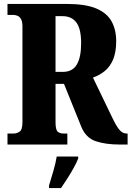

<svg xmlns="http://www.w3.org/2000/svg" viewBox="-20 -734 668 975"><path d="M18 0V-56H50Q65 -56 79.5 -65.5Q94 -75 94 -114V-599Q94 -625 86.5 -637.5Q79 -650 68.5 -654Q58 -658 50 -658H18V-714H319Q413 -714 467.5 -691.5Q522 -669 546 -626.5Q570 -584 570 -525Q570 -468 554 -431Q538 -394 511 -372.5Q484 -351 452 -340L548 -141Q569 -96 585.5 -76Q602 -56 622 -56H628V0H589Q516 0 466 -17Q416 -34 393 -90L305 -308H262V-114Q262 -75 273 -65.5Q284 -56 302 -56H322V0ZM299 -369Q348 -369 370 -406Q392 -443 392 -515Q392 -587 368 -619.5Q344 -652 297 -652H262V-369ZM229 208Q238 179 250.5 136Q263 93 268 61H377V71Q369 92 354 119Q339 146 322 172.5Q305 199 290 221H229Z"/></svg>

Font: Noto Serif Lao ExtraCondensed Black
Style: Regular
Weight: 900
Width: 2
Designer: Monotype Design Team
Foundry: Monotype Imaging Inc.
Version: Version 2.003; ttfautohint (v1.8.4.7-5d5b)